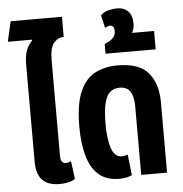

<svg xmlns="http://www.w3.org/2000/svg" viewBox="-58 -903 924 969"><g transform="rotate(-5 404.5 -419.0)"><path d="M205 10Q147 10 118 -20Q89 -50 89 -114V-599Q89 -655 101.5 -682Q114 -709 130 -724L129 -728H7L30 -830H290V-728Q262 -728 240.5 -704Q219 -680 219 -616V-131Q219 -93 246 -93Q258 -93 272 -100L284 -9Q269 1 248.5 5.5Q228 10 205 10Z M506 10Q441 10 402 -25.5Q363 -61 346 -124Q329 -187 329 -267Q329 -383 357 -447Q385 -511 434.5 -536Q484 -561 548 -561Q658 -561 704 -505.5Q750 -450 750 -358V0H619V-347Q619 -396 602.5 -422Q586 -448 548 -448Q522 -448 502.5 -433.5Q483 -419 472.5 -380Q462 -341 462 -269Q462 -196 477.5 -149Q493 -102 530 -102Q538 -102 545.5 -104Q553 -106 560 -108L572 -3Q559 4 541 7Q523 10 506 10Z M493 -625V-674Q503 -678 516 -685Q529 -692 539 -704Q549 -716 549 -734Q549 -764 527 -764Q521 -764 514 -761Q507 -758 502 -755L487 -820Q504 -837 528 -842.5Q552 -848 569 -848Q606 -848 626.5 -826.5Q647 -805 647 -765Q647 -738 635 -718H747V-625Z"/></g></svg>

Font: Noto Sans Thai ExtCond
Style: Bold
Weight: 700
Width: 2
Designer: Monotype Design Team
Foundry: Monotype Imaging Inc.
Version: Version 2.002; ttfautohint (v1.8.4.7-5d5b)